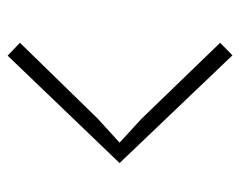

<svg xmlns="http://www.w3.org/2000/svg" viewBox="-82 -654 620 495"><g transform="rotate(90 227.5 -406.0)"><path d="M122.1 -695.8 399.9 -404.8 123 -116.2 89.8 -147.9 286.1 -349.1 346.2 -403.8V-405.8L286.1 -460.9L89.8 -664.1Z"/></g></svg>

Font: Sinkin Sans 200 X Light
Style: Regular
Weight: 200
Designer: Keith Bates
Foundry: K-Type
Version: Sinkin Sans (version 1.0)  by Keith Bates   •   © 2014   www